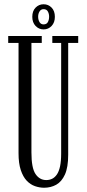

<svg xmlns="http://www.w3.org/2000/svg" viewBox="-20 -869 406 901"><path d="M187 12Q165.5 12 144 4.5Q122.5 -3 105.2 -21.2Q88 -39.5 77.5 -71Q67 -102.5 67 -150V-667.5H18.5V-700H176V-667.5H127.5V-153.5Q127.5 -80.5 146.8 -52.2Q166 -24 197 -24Q212 -24 224.5 -30Q237 -36 246.8 -50Q256.5 -64 261.8 -88.2Q267 -112.5 267 -149V-667.5H225.5V-700H347V-667.5H300V-143Q300 -84 284.8 -50.2Q269.5 -16.5 244 -2.2Q218.5 12 187 12ZM184.5 -731Q162.5 -731 147 -747.2Q131.5 -763.5 131.5 -790Q131.5 -817.5 147 -833.2Q162.5 -849 184.5 -849Q207 -849 222.2 -833.2Q237.5 -817.5 237.5 -790Q237.5 -763.5 222.2 -747.2Q207 -731 184.5 -731ZM184.5 -754.5Q198.5 -754.5 204.5 -765.2Q210.5 -776 210.5 -791Q210.5 -804.5 204.5 -815.2Q198.5 -826 184.5 -826Q172 -826 165.5 -815.2Q159 -804.5 159 -791Q159 -776 165.5 -765.2Q172 -754.5 184.5 -754.5Z"/></svg>

Font: Imbue Thin 10pt Light
Style: Regular
Weight: 300
Version: Version 1.102